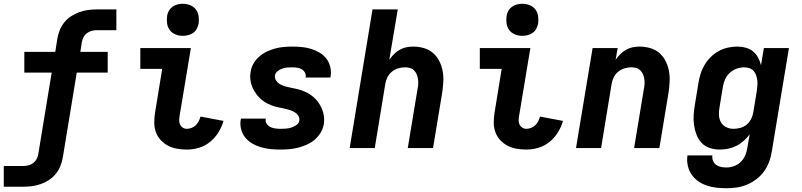

<svg xmlns="http://www.w3.org/2000/svg" viewBox="-31 -785 4251 1018"><path d="M-11 205V95H93Q107 95 120.5 91.5Q134 88 145 79.5Q156 71 163 58.5Q170 46 172 32L243 -400H98V-510H262L273 -580Q277 -603 286 -625.5Q295 -648 310.5 -667Q326 -686 347 -699.5Q368 -713 390.5 -721Q413 -729 436 -732Q459 -735 482 -735H586V-625H482Q469 -625 455.5 -621.5Q442 -618 430.5 -609.5Q419 -601 412.5 -588.5Q406 -576 403 -562L395 -510H540V-400H376L302 50Q298 73 289 95.5Q280 118 264.5 137Q249 156 228.5 169.5Q208 183 185 191Q162 199 139 202Q116 205 93 205Z M960 8Q933 8 907.5 3.5Q882 -1 860 -12.5Q838 -24 821 -42.5Q804 -61 795.5 -84.5Q787 -108 787 -134.5Q787 -161 791 -187L829 -420H713V-530H981L921 -169Q919 -158 919 -146Q919 -134 924 -124Q929 -114 938.5 -108Q948 -102 960 -102Q972 -102 985 -107Q998 -112 1007.5 -121.5Q1017 -131 1023 -143Q1029 -155 1032 -167L1154 -144Q1145 -112 1127 -83Q1109 -54 1082.5 -32.5Q1056 -11 1024 -1.5Q992 8 960 8ZM938 -595Q918 -595 899.5 -602.5Q881 -610 869.5 -625Q858 -640 855 -660Q852 -680 855 -701Q857 -715 864.5 -728Q872 -741 884 -749.5Q896 -758 910 -761.5Q924 -765 938 -765Q959 -765 977.5 -757.5Q996 -750 1007.5 -735Q1019 -720 1022 -700Q1025 -680 1022 -659Q1019 -645 1012 -632Q1005 -619 993 -610.5Q981 -602 966.5 -598.5Q952 -595 938 -595Z M1456 8Q1430 8 1404 5.5Q1378 3 1353.5 -4Q1329 -11 1307.5 -23.5Q1286 -36 1270.5 -54.5Q1255 -73 1248 -98Q1241 -123 1245 -149Q1246 -151 1246 -153Q1246 -155 1247 -156H1378Q1378 -156 1378 -155.5Q1378 -155 1378 -154Q1375 -140 1383 -128.5Q1391 -117 1402.5 -111.5Q1414 -106 1428 -104Q1442 -102 1456 -102Q1470 -102 1484.5 -103Q1499 -104 1513 -108.5Q1527 -113 1540.5 -122Q1554 -131 1556 -145Q1556 -145 1556 -145.5Q1556 -146 1556 -146Q1558 -159 1551.5 -170Q1545 -181 1534.5 -188Q1524 -195 1511.5 -199.5Q1499 -204 1486.5 -207Q1474 -210 1461 -212.5Q1448 -215 1435.5 -218Q1423 -221 1411 -225.5Q1399 -230 1388 -235.5Q1377 -241 1366.5 -248.5Q1356 -256 1347 -264.5Q1338 -273 1330.5 -283Q1323 -293 1316.5 -304Q1310 -315 1305.5 -326.5Q1301 -338 1298.5 -351Q1296 -364 1295.5 -377Q1295 -390 1298 -404Q1301 -427 1313 -448Q1325 -469 1343.5 -485Q1362 -501 1384 -511.5Q1406 -522 1428.5 -528Q1451 -534 1474 -536Q1497 -538 1519 -538Q1545 -538 1570.5 -535.5Q1596 -533 1619.5 -525.5Q1643 -518 1664 -505.5Q1685 -493 1699.5 -474Q1714 -455 1720 -430.5Q1726 -406 1722 -381Q1722 -379 1721.5 -377Q1721 -375 1720 -374H1589Q1589 -374 1589 -374.5Q1589 -375 1590 -376Q1592 -389 1585.5 -400.5Q1579 -412 1568.5 -418Q1558 -424 1545 -426Q1532 -428 1519 -428Q1506 -428 1492.5 -427Q1479 -426 1466 -421.5Q1453 -417 1441 -408Q1429 -399 1427 -385Q1425 -370 1433.5 -357.5Q1442 -345 1454.5 -338Q1467 -331 1481.5 -327Q1496 -323 1510.5 -320Q1525 -317 1539.5 -314Q1554 -311 1568 -306Q1582 -301 1595 -294.5Q1608 -288 1619.5 -279.5Q1631 -271 1641 -261Q1651 -251 1659 -239Q1667 -227 1673 -214Q1679 -201 1683 -186.5Q1687 -172 1687.5 -157Q1688 -142 1686 -127Q1682 -103 1669 -81.5Q1656 -60 1637 -44Q1618 -28 1595.5 -18Q1573 -8 1549.5 -2Q1526 4 1502.5 6Q1479 8 1456 8Z M1823 0 1944 -735H2078L2033 -468Q2044 -484 2058 -498Q2072 -512 2089 -521.5Q2106 -531 2124 -534.5Q2142 -538 2160 -538Q2189 -538 2216.5 -530Q2244 -522 2264.5 -504.5Q2285 -487 2297.5 -462.5Q2310 -438 2315.5 -410.5Q2321 -383 2319.5 -354Q2318 -325 2314 -296L2265 0H2131L2183 -314Q2186 -327 2186.5 -340.5Q2187 -354 2185 -367Q2183 -380 2178 -391.5Q2173 -403 2164 -412Q2155 -421 2142.5 -424.5Q2130 -428 2116 -428Q2098 -428 2080 -422.5Q2062 -417 2047 -405Q2032 -393 2023.5 -376Q2015 -359 2012 -341L1956 0Z M2760 8Q2733 8 2707.5 3.5Q2682 -1 2660 -12.5Q2638 -24 2621 -42.5Q2604 -61 2595.5 -84.5Q2587 -108 2587 -134.5Q2587 -161 2591 -187L2629 -420H2513V-530H2781L2721 -169Q2719 -158 2719 -146Q2719 -134 2724 -124Q2729 -114 2738.5 -108Q2748 -102 2760 -102Q2772 -102 2785 -107Q2798 -112 2807.5 -121.5Q2817 -131 2823 -143Q2829 -155 2832 -167L2954 -144Q2945 -112 2927 -83Q2909 -54 2882.5 -32.5Q2856 -11 2824 -1.5Q2792 8 2760 8ZM2738 -595Q2718 -595 2699.5 -602.5Q2681 -610 2669.5 -625Q2658 -640 2655 -660Q2652 -680 2655 -701Q2657 -715 2664.5 -728Q2672 -741 2684 -749.5Q2696 -758 2710 -761.5Q2724 -765 2738 -765Q2759 -765 2777.5 -757.5Q2796 -750 2807.5 -735Q2819 -720 2822 -700Q2825 -680 2822 -659Q2819 -645 2812 -632Q2805 -619 2793 -610.5Q2781 -602 2766.5 -598.5Q2752 -595 2738 -595Z M3023 0 3111 -530H3244L3233 -468Q3244 -484 3258 -498Q3272 -512 3289 -521.5Q3306 -531 3324 -534.5Q3342 -538 3360 -538Q3389 -538 3416.5 -530Q3444 -522 3464.5 -504.5Q3485 -487 3497.5 -462.5Q3510 -438 3515.5 -410.5Q3521 -383 3519.5 -354Q3518 -325 3514 -296L3465 0H3331L3383 -314Q3386 -327 3386.5 -340.5Q3387 -354 3385 -367Q3383 -380 3378 -391.5Q3373 -403 3364 -412Q3355 -421 3342.5 -424.5Q3330 -428 3316 -428Q3298 -428 3280 -422.5Q3262 -417 3247 -405Q3232 -393 3223.5 -376Q3215 -359 3212 -341L3156 0Z M3820 213Q3793 213 3766.5 210Q3740 207 3715.5 198.5Q3691 190 3670 175Q3649 160 3635 139Q3621 118 3615.5 92Q3610 66 3614 39H3746Q3744 54 3749.5 67.5Q3755 81 3766 89Q3777 97 3791.5 100Q3806 103 3820 103Q3840 103 3860 96Q3880 89 3895.5 74.5Q3911 60 3919.5 40.5Q3928 21 3931 1L3944 -73Q3930 -54 3912 -38Q3894 -22 3873 -11.5Q3852 -1 3830 3.5Q3808 8 3785 8Q3758 8 3732 -0.5Q3706 -9 3688.5 -28Q3671 -47 3661.5 -72Q3652 -97 3648.5 -123.5Q3645 -150 3647 -178Q3649 -206 3654 -234L3672 -344Q3676 -369 3683.5 -393.5Q3691 -418 3704.5 -440.5Q3718 -463 3737.5 -482.5Q3757 -502 3780 -514.5Q3803 -527 3828.5 -532.5Q3854 -538 3879 -538Q3902 -538 3923.5 -532Q3945 -526 3961.5 -512.5Q3978 -499 3988.5 -479.5Q3999 -460 4004 -439L4019 -530H4152L4061 19Q4057 46 4047 73Q4037 100 4020 123.5Q4003 147 3979.5 165Q3956 183 3929.5 194Q3903 205 3875.5 209Q3848 213 3820 213ZM3858 -102Q3876 -102 3894.5 -107Q3913 -112 3928 -124.5Q3943 -137 3951.5 -154Q3960 -171 3963 -189L3981 -299Q3983 -314 3984.5 -328.5Q3986 -343 3984.5 -357Q3983 -371 3978.5 -384.5Q3974 -398 3965.5 -408Q3957 -418 3943.5 -423Q3930 -428 3915 -428Q3895 -428 3875 -421Q3855 -414 3839 -399.5Q3823 -385 3814 -365.5Q3805 -346 3802 -326L3784 -216Q3780 -195 3781 -174.5Q3782 -154 3791.5 -137Q3801 -120 3819 -111Q3837 -102 3858 -102Z"/></svg>

Font: Iosevka Curly XBdEx
Style: Italic
Weight: 800
Width: 7
Italic angle: -9°
Monospace: yes
Designer: Belleve Invis
Foundry: Belleve Invis
Version: Version 11.1.0; ttfautohint (v1.8.3)